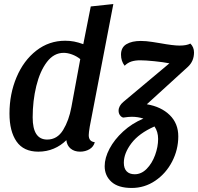

<svg xmlns="http://www.w3.org/2000/svg" viewBox="-20 -732 982 952"><path d="M420 -62Q420 -30 450 -27Q444 -4 423.5 8Q403 20 377 20Q349 20 330.5 5Q312 -10 309 -37Q282 -10 246.5 5Q211 20 170 20Q97 20 62 -30.5Q27 -81 27 -169Q27 -266 62 -349Q97 -432 160 -481Q223 -530 303 -530Q327 -530 347.5 -526Q368 -522 393 -513L430 -700L542 -712L425 -104Q420 -74 420 -62ZM296 -470Q247 -470 212.5 -424.5Q178 -379 160 -305.5Q142 -232 142 -150Q142 -40 214 -40Q264 -40 293 -87.5Q322 -135 334 -201L378 -439Q359 -454 337 -462Q315 -470 296 -470ZM942 -472Q942 -429 912 -401L708 -215Q779 -203 821.5 -161.5Q864 -120 864 -56Q864 10 833.5 69Q803 128 750 164Q697 200 633 200Q566 200 532.5 169.5Q499 139 499 92Q499 51 523 5.5Q547 -40 590.5 -80Q634 -120 691 -144Q664 -153 633 -153Q619 -153 591 -149Q582 -151 575 -160.5Q568 -170 568 -183Q568 -207 592 -227L820 -418Q790 -424 745.5 -428.5Q701 -433 675 -433Q650 -433 631.5 -427Q613 -421 598 -406Q580 -429 580 -461Q580 -497 607 -513Q634 -529 678 -529Q704 -529 735.5 -524Q767 -519 773 -518Q839 -506 870 -506Q905 -506 924 -516Q942 -498 942 -472ZM764 -43Q764 -79 746 -105Q669 -71 631.5 -21.5Q594 28 594 75Q594 103 608 117.5Q622 132 648 132Q681 132 707.5 105Q734 78 749 37Q764 -4 764 -43Z"/></svg>

Font: Sansita
Style: Italic
Weight: 400
Italic angle: -11°
Designer: Pablo Cosgaya
Foundry: Omnibus-Type
Version: Version 1.006